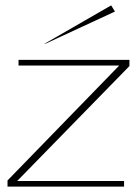

<svg xmlns="http://www.w3.org/2000/svg" viewBox="-20 -695 509 715"><path d="M8 0V-23L424 -451H49V-472H462V-449L44 -21H442V0ZM151 -533 144 -531 394 -675 408 -652Z"/></svg>

Font: Panamera Thin
Style: Regular
Weight: 100
Designer: Bastien Sozeau
Foundry: NBR — Bastien Sozeau
Version: Version 3.003;gftools[0.9.33]